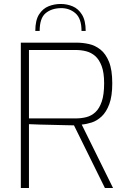

<svg xmlns="http://www.w3.org/2000/svg" viewBox="-20 -948 637 968"><path d="M85 0V-733H365Q397 -733 428.5 -726Q460 -719 486.5 -698Q513 -677 529.5 -636.5Q546 -596 546 -528Q546 -463 531 -423Q516 -383 492.5 -361Q469 -339 442.5 -330.5Q416 -322 392 -320L550 0H509L353 -316Q334 -316 305 -317Q276 -318 243 -318.5Q210 -319 179 -320Q148 -321 126 -322V0ZM126 -351H361Q390 -351 415.5 -357.5Q441 -364 461 -382.5Q481 -401 493 -436Q505 -471 505 -528Q505 -582 492.5 -615Q480 -648 460 -665.5Q440 -683 414.5 -689.5Q389 -696 361 -696H126ZM286 -928Q318 -928 346.5 -916Q375 -904 393.5 -874Q412 -844 412 -792H391Q391 -855 360 -881.5Q329 -908 286 -907Q239 -906 209.5 -881Q180 -856 180 -792H158Q158 -846 177 -875.5Q196 -905 225 -916.5Q254 -928 286 -928Z"/></svg>

Font: Exo Thin ExtraLight
Style: Regular
Weight: 250
Version: Version 2.000